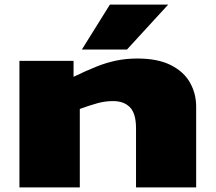

<svg xmlns="http://www.w3.org/2000/svg" viewBox="-20 -810 932 830"><path d="M64 0V-547H298V-478Q352 -504 395.5 -521.5Q439 -539 482 -548Q525 -557 574 -557Q662 -557 718.5 -528.5Q775 -500 801.5 -452.5Q828 -405 828 -349V0H568V-256Q568 -319 542 -346Q516 -373 469 -373Q434 -373 400 -363.5Q366 -354 325 -339V0ZM334 -596 455 -790H707L529 -596Z"/></svg>

Font: Georama ExtraExtended ExtraBold
Style: Regular
Weight: 800
Width: 8
Designer: Jean-Baptiste Levee
Foundry: Production Type
Version: Version 1.000